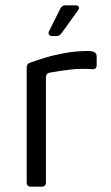

<svg xmlns="http://www.w3.org/2000/svg" viewBox="-20 -699 417 719"><path d="M96 0Q80 0 80 -16V-446Q80 -460 92 -464Q111 -471 144.5 -481.5Q178 -492 221 -500Q264 -508 310 -508Q315 -508 319.5 -507.5Q324 -507 328 -506Q342 -502 342 -488V-455Q342 -438 325 -440Q282 -443 243.5 -438.5Q205 -434 166 -427Q152 -424 152 -409V-16Q152 0 136 0ZM176 -564Q167 -564 163.5 -569.5Q160 -575 164 -583L206 -667Q212 -679 225 -679H262Q272 -679 275 -673.5Q278 -668 272 -660L210 -574Q203 -564 191 -564Z"/></svg>

Font: Pitagon Sans
Style: Regular
Weight: 400
Designer: Travis Tran
Foundry: Pitagon
Version: Version 1.001; ttfautohint (v1.8.4.7-5d5b);gftools[0.9.26]